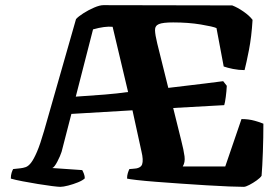

<svg xmlns="http://www.w3.org/2000/svg" viewBox="-20 -725 1079 745"><path d="M214 0Q206 0 182 -3Q158 -6 127.5 -11Q97 -16 68 -21.5Q39 -27 22 -32Q22 -45 25 -54.5Q28 -64 31 -69L59 -72Q69 -73 79.5 -76.5Q90 -80 100.5 -93.5Q111 -107 123.5 -136Q136 -165 151 -217L275 -651Q284 -661 303.5 -673.5Q323 -686 345 -695.5Q367 -705 381 -705L881 -704Q902 -696 925 -680Q948 -664 960 -648Q956 -582 946 -531Q936 -480 929 -453Q906 -453 884 -457.5Q862 -462 848 -467L820 -616Q807 -622 759 -630Q711 -638 652 -638Q612 -638 596.5 -631.5Q581 -625 581.5 -607.5Q582 -590 590 -557L633 -384Q719 -394 775 -401Q831 -408 846 -410L860 -392Q859 -371 856 -348.5Q853 -326 850 -317L652 -306L683 -181Q693 -142 696 -118.5Q699 -95 689 -79H854L917 -263Q945 -263 968 -256.5Q991 -250 1002 -245Q1002 -192 1000 -135.5Q998 -79 995 -43Q990 -35 976 -25Q962 -15 947.5 -7.5Q933 0 926 0Q907 0 868.5 -1.5Q830 -3 781.5 -6Q733 -9 682 -12.5Q631 -16 586 -19.5Q541 -23 510.5 -26.5Q480 -30 473 -32Q473 -44 476 -53.5Q479 -63 482 -69L495 -70Q526 -71 531.5 -87.5Q537 -104 529 -137L494 -297L257 -283L219 -136Q214 -120 202.5 -98Q191 -76 183 -73L299 -65Q302 -60 305.5 -51Q309 -42 309 -33Q301 -25 282.5 -17.5Q264 -10 244.5 -5Q225 0 214 0ZM274 -350Q336 -354 385.5 -358Q435 -362 477 -368L417 -621Q387 -624 341 -611Z"/></svg>

Font: Texturina ExtraBold
Style: Regular
Weight: 800
Designer: Guillermo Torres Carreño
Foundry: Omnibus-Type
Version: Version 1.002; ttfautohint (v1.8.3)